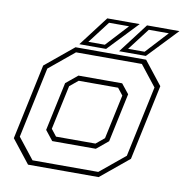

<svg xmlns="http://www.w3.org/2000/svg" viewBox="-78 -762 806 837"><g transform="rotate(10 325.0 -344.0)"><path d="M100.5 0 19.5 -103 90.5 -437 215.5 -540H528L609 -437L538 -103L413 0ZM116.5 -22H407.5L518 -113L585 -427L513 -518.5H221.5L110.5 -427L44 -114ZM186.5 -119.5 152 -163 198 -378 249.5 -420.5H443L477 -378L431 -162L379.5 -119.5ZM199.5 -141.5H374L411 -172L453 -368L429 -398.5H254.5L217.5 -368L175.5 -172ZM405.5 -556 506 -688H649.5L524 -556ZM266.5 -573H339.5L429.5 -670.5H341ZM229.5 -556 330 -688H473.5L348 -556ZM442.5 -573H515.5L605.5 -670.5H517Z"/></g></svg>

Font: Tourney Thin ExtraLight
Style: Italic
Weight: 250
Italic angle: -12°
Version: Version 1.015